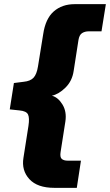

<svg xmlns="http://www.w3.org/2000/svg" viewBox="-20 -725 530 925"><path d="M242 180Q160 180 121.5 138Q83 96 93 35L117 -118Q123 -157 115 -173.5Q107 -190 74 -193L27 -198L47 -325L94 -331Q126 -334 141.5 -350.5Q157 -367 163 -405L188 -560Q199 -635 239 -670Q279 -705 340 -705H490L469 -574H407Q389 -574 375.5 -565.5Q362 -557 358 -532L335 -384Q328 -335 295.5 -303Q263 -271 230 -264Q260 -256 281 -221.5Q302 -187 295 -140L272 7Q268 32 277.5 40.5Q287 49 306 49H370L350 180Z"/></svg>

Font: Mulish Black
Style: Italic
Weight: 900
Italic angle: -9°
Designer: Vernon Adams
Foundry: Vernon Adams
Version: Version 3.603; ttfautohint (v1.8.3)